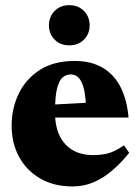

<svg xmlns="http://www.w3.org/2000/svg" viewBox="-20 -690 530 726"><path d="M262 -459.5Q325 -459.5 368.5 -433.8Q412 -408 436.2 -360Q460.5 -312 466 -245.5H143V-292.5L390.5 -306L305.5 -275.5Q304.5 -322.5 297.8 -351.8Q291 -381 278.5 -394.8Q266 -408.5 247.5 -408.5Q231 -408.5 217.5 -397.8Q204 -387 196 -356.5Q188 -326 188 -266Q188 -212 205.8 -176Q223.5 -140 255.8 -121.8Q288 -103.5 332 -103.5Q354.5 -103.5 373.2 -106.8Q392 -110 410.5 -118.2Q429 -126.5 449 -140.5L468.5 -112Q439 -75.5 406 -46.8Q373 -18 335.5 -1.5Q298 15 254.5 15Q183.5 15 131.8 -15.2Q80 -45.5 52 -97.2Q24 -149 24 -214.5Q24 -280.5 51 -336.2Q78 -392 131 -425.8Q184 -459.5 262 -459.5ZM242 -518.5Q208 -518.5 186.5 -540.2Q165 -562 165 -594Q165 -626.5 186.5 -648.5Q208 -670.5 242 -670.5Q276 -670.5 297.5 -648.5Q319 -626.5 319 -594Q319 -562 297.5 -540.2Q276 -518.5 242 -518.5Z"/></svg>

Font: Newsreader 24pt ExtraBold
Style: Regular
Weight: 800
Designer: Hugues Gentile
Foundry: Production Type
Version: Version 1.003